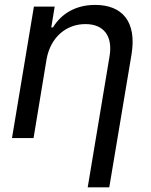

<svg xmlns="http://www.w3.org/2000/svg" viewBox="-20 -573 628 797"><path d="M173.3 -327.1C190 -420.1 256.4 -473 334.5 -473C411.2 -473 448.9 -422.9 434.7 -339.1L344.1 204.5H433.6L525.9 -346.6C548.7 -484.7 486.2 -552.6 375 -552.6C293 -552.6 234 -515.3 199.9 -459.2H192.8L207 -545.5H120.7L29.8 0H119.3Z"/></svg>

Font: Margiela Sans Text
Style: Italic
Weight: 400
Italic angle: -9.39999°
Designer: Stefan Endress, Andreas Faust
Version: Version 1.100;FEAKit 1.0